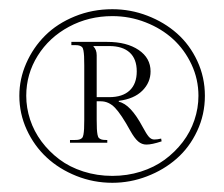

<svg xmlns="http://www.w3.org/2000/svg" viewBox="-20 -626 486 417"><path d="M183 -526V-525Q190 -518 190 -506V-415H217Q246.2 -415 261.6 -429.5Q277 -444 277 -471Q277 -498 261.6 -512Q246.2 -526 217 -526ZM135 -535H213Q255.2 -535 281.1 -517.5Q307 -500 307 -471Q307 -446.8 289.1 -429Q271.2 -411.2 238 -407V-405Q263.5 -399.8 290 -350Q298 -335 303.2 -329Q308.5 -323 315 -323Q321.8 -323 330 -325L331 -319Q310 -312 298 -312Q288 -312 280 -318.9Q272 -325.8 263 -342Q243.5 -377.5 229.9 -391.8Q216.2 -406 199 -406H190V-366Q190 -353.2 190.4 -346.1Q190.8 -339 191.8 -333.5Q192.8 -328 195.2 -325.9Q197.8 -323.8 201 -322.9Q204.2 -322 210 -322H213V-316H132V-322H143Q148.8 -322 152 -322.9Q155.2 -323.8 157.8 -325.9Q160.2 -328 161.2 -333.5Q162.2 -339 162.6 -346.1Q163 -353.2 163 -366V-484Q163 -496.8 162.6 -503.9Q162.2 -511 161.2 -516.5Q160.2 -522 157.8 -524.1Q155.2 -526.2 152 -527.1Q148.8 -528 143 -528H135ZM224 -591Q172.8 -591 129.8 -567.9Q86.8 -544.8 61.9 -505Q37 -465.2 37 -418Q37 -391.8 45.4 -366.2Q53.8 -340.8 70.1 -318.8Q86.5 -296.8 108.8 -280Q131 -263.2 160.9 -253.6Q190.8 -244 224 -244Q256.2 -244 285.6 -253.2Q315 -262.5 337.5 -279Q360 -295.5 376.8 -317.4Q393.5 -339.2 402.2 -365.1Q411 -391 411 -418Q411 -453.8 396 -485.9Q381 -518 355.9 -541Q330.8 -564 296.2 -577.5Q261.8 -591 224 -591ZM224 -606Q263.5 -606 300.1 -591.9Q336.8 -577.8 364.4 -553.4Q392 -529 408.5 -493.6Q425 -458.2 425 -418Q425 -377.2 408.2 -341.5Q391.5 -305.8 363.6 -281.4Q335.8 -257 299.2 -243Q262.8 -229 224 -229Q183 -229 145.8 -243.9Q108.5 -258.8 81.4 -284Q54.2 -309.2 38.1 -344.2Q22 -379.2 22 -418Q22 -454.5 37 -488.6Q52 -522.8 78.1 -548.8Q104.2 -574.8 142.4 -590.4Q180.5 -606 224 -606Z"/></svg>

Font: FogtwoNo5
Style: Regular
Weight: 400
Designer: gluk (gluksza@wp.pl)
Foundry: gluk (gluksza@wp.pl)
Version: Version 0.87